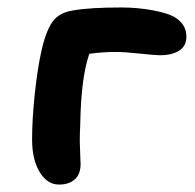

<svg xmlns="http://www.w3.org/2000/svg" viewBox="-20 -518 521 514"><path d="M138.2 -23.9Q106.4 -23.9 86.2 -57.4Q65.9 -90.8 65.9 -145Q65.9 -198.2 73.2 -267.3Q80.6 -336.4 90.8 -380.9Q102.5 -434.1 120.4 -459.5Q138.2 -484.9 176.8 -490.2Q220.2 -498 304.2 -498Q347.7 -498 387.5 -490.7Q427.2 -483.4 445.8 -473.1Q479 -454.1 479 -419.9Q479 -394.5 459.5 -382.3Q439.9 -370.1 408.2 -370.1Q396 -370.1 354.5 -374.5Q313 -378.9 290 -378.9Q254.4 -378.9 219.2 -374Q196.8 -311 194.8 -184.1Q193.4 -157.2 193.6 -139.6Q193.8 -122.1 194.8 -101.8Q195.8 -81.5 195.8 -79.1Q195.8 -51.8 180.2 -37.8Q164.6 -23.9 138.2 -23.9Z"/></svg>

Font: Shantell Sans Irregular
Style: Regular
Weight: 600
Designer: Stephen Nixon, Anya Danilova, Shantell Martin
Foundry: Arrow Type
Version: Version 1.006;[9816181b4]